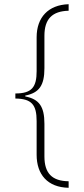

<svg xmlns="http://www.w3.org/2000/svg" viewBox="-20 -734 397 912"><path d="M306 158V127C227 126 191 89 191 9V-146C191 -228 166 -263 100 -276V-280C166 -293 191 -328 191 -410V-564C191 -644 228 -681 306 -683V-714C209 -711 154 -651 154 -557V-396C154 -321 132 -290 53 -290V-266C130 -265 154 -237 154 -159V1C154 95 206 156 306 158Z"/></svg>

Font: Kathrein 37 Thin Condensed
Style: Regular
Weight: 250
Width: 3
Designer: Lazydogs Typefoundry, based on Open Sans by Ascender Corporation
Foundry: Lazydogs Typefoundry
Version: Version 1.003;PS 001.003;hotconv 1.0.88;makeotf.lib2.5.64775